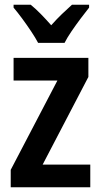

<svg xmlns="http://www.w3.org/2000/svg" viewBox="-20 -786 422 806"><path d="M359 0H25V-73L221 -448H37V-543H351V-463L159 -95H359ZM140 -606Q129 -627 111 -654Q93 -681 73.5 -707.5Q54 -734 37 -754V-766H109Q129 -750 151 -727.5Q173 -705 195 -680Q220 -708 240 -727Q260 -746 282 -766H354V-754Q338 -734 318.5 -708Q299 -682 280.5 -655Q262 -628 251 -606Z"/></svg>

Font: Noto Sans Georgian Condensed SemiBold
Style: Regular
Weight: 600
Width: 3
Designer: Monotype Design Team, Akaki Razmadze
Foundry: Google LLC
Version: Version 2.005; ttfautohint (v1.8.4.7-5d5b)